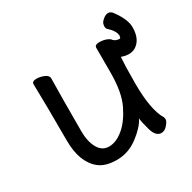

<svg xmlns="http://www.w3.org/2000/svg" viewBox="-139 -728 892 892"><g transform="rotate(-30 307.0 -282.0)"><path d="M485 19Q455 19 442 -27.5Q429 -74 428 -92Q410 -55 358 -15.5Q306 24 244 24Q182 24 148 -4Q86 -55 86 -171Q86 -368 83 -474Q83 -490 107 -490Q126 -490 147 -481.5Q168 -473 168 -456Q166 -368 166 -175Q166 -119 186 -83.5Q206 -48 243 -48Q281 -48 320 -80Q359 -112 389.5 -174Q420 -236 420 -342V-475Q420 -491 445 -491Q465 -491 482 -484.5Q499 -478 504 -469Q516 -457 536 -457Q540 -457 542 -469Q542 -496 506 -528Q502 -534 502 -543Q502 -547 504.5 -556Q507 -565 521 -576.5Q535 -588 547 -588Q563 -588 573 -572Q614 -516 614 -474Q614 -410 574 -384Q558 -374 538 -374Q517 -374 498 -382Q494 -330 494 -241Q494 -99 531 -38Q533 -34 533 -26Q533 -16 518 1.5Q503 19 485 19Z"/></g></svg>

Font: LXGW WenKai TC
Style: Bold
Weight: 700
Designer: LXGW / Fontworks Inc.
Foundry: LXGW / Fontworks Inc.
Version: Version 1.330;April 28, 2024